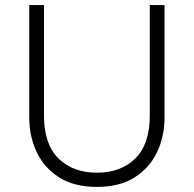

<svg xmlns="http://www.w3.org/2000/svg" viewBox="-20 -720 762 755"><path d="M361 15Q272 15 213 -22.2Q154 -59.5 124.5 -121.5Q95 -183.5 95 -258V-700H153V-266Q153 -153 209.8 -97Q266.5 -41 361 -41Q455.5 -41 512.2 -97Q569 -153 569 -266V-700H627V-258Q627 -183.5 597.5 -121.5Q568 -59.5 509 -22.2Q450 15 361 15Z"/></svg>

Font: Geologica Cursive Thin
Style: Regular
Weight: 250
Designer: Sindre Bremnes, Frode Helland
Foundry: Monokrom Skriftforlag AS
Version: Version 1.010;gftools[0.9.28]